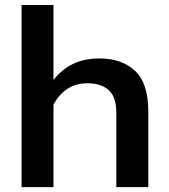

<svg xmlns="http://www.w3.org/2000/svg" viewBox="-20 -769 695 789"><path d="M68.8 0H199.7V-338.4Q220.2 -378.9 255.4 -402.8Q290.5 -426.8 338.9 -426.8Q395 -426.8 426.5 -398.9Q458 -371.1 458 -306.2V0H589.4V-311Q589.4 -427.2 534.9 -478Q480.5 -528.8 389.6 -528.8Q325.2 -528.8 279.1 -505.9Q232.9 -482.9 199.7 -440.4V-748.5H68.8Z"/></svg>

Font: Roboto Flex
Style: wght 600 wdth 140 opsz 13.0 GRAD 0.00 slnt 0.00 XTRA 468 XOPQ 96 YOPQ 79 YTLC 514 YTUC 712 YTAS 750 YTDE -203.00 YTFI 738
Weight: 600
Width: 8
Designer: Berlow after Robertson
Foundry: Google
Version: Version 3.100